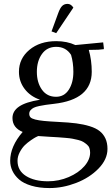

<svg xmlns="http://www.w3.org/2000/svg" viewBox="-20 -663 571 984"><path d="M32.2 161.1Q32.2 87.4 96.2 13.2Q43.9 -8.3 43.9 -58.1Q43.9 -93.8 77.9 -116.9Q111.8 -140.1 185.1 -151.9Q135.3 -168.9 106.2 -207.3Q77.1 -245.6 77.1 -294.9Q77.1 -362.8 130.6 -407.5Q184.1 -452.1 268.1 -452.1Q323.7 -452.1 366.2 -432.1L508.8 -445.8L512.2 -418V-411.1L483.9 -408.2Q450.2 -408.2 435.1 -407.2Q450.2 -354 450.2 -294.9Q450.2 -152.8 256.8 -130.9Q231 -127.9 215.1 -125.7Q199.2 -123.5 180.9 -119.6Q162.6 -115.7 152.8 -110.8Q143.1 -106 136.5 -98.1Q129.9 -90.3 129.9 -80.1Q129.9 -68.8 136 -62Q142.1 -55.2 160.2 -50.5Q178.2 -45.9 205.3 -43.2Q232.4 -40.5 279.8 -38.1Q332.5 -35.6 370.4 -30.8Q408.2 -25.9 439.9 -16.1Q471.7 -6.3 490.7 8.8Q509.8 23.9 520.3 46.6Q530.8 69.3 530.8 100.1Q530.8 153.8 484.9 200.9Q439 248 370.6 274.4Q302.2 300.8 233.9 300.8Q181.2 300.8 140.9 288.8Q100.6 276.9 77.6 256.6Q54.7 236.3 43.5 212.2Q32.2 188 32.2 161.1ZM69.8 161.1Q69.8 211.4 113 238.8Q156.2 266.1 226.1 266.1Q281.7 266.1 332.3 244.4Q382.8 222.7 412.4 188.7Q441.9 154.8 441.9 119.1Q441.9 106.4 438.2 95.9Q434.6 85.4 425.5 77.9Q416.5 70.3 407.2 64.5Q397.9 58.6 381.1 54.4Q364.3 50.3 351.6 47.9Q338.9 45.4 315.4 43.5Q292 41.5 277.1 40.5Q262.2 39.6 234.9 38.1Q198.7 36.1 175.8 34.2Q171.4 36.1 164.3 39.6Q157.2 43 138.9 55.4Q120.6 67.9 106.7 81.5Q92.8 95.2 81.3 116.9Q69.8 138.7 69.8 161.1ZM168.9 -294.9Q168.9 -240.2 194.8 -203.6Q220.7 -167 267.1 -167Q309.1 -167 332.5 -203.1Q356 -239.3 356 -294.9Q356 -342.3 344.2 -381.8Q317.9 -422.9 268.1 -422.9Q221.2 -422.9 195.1 -386.5Q168.9 -350.1 168.9 -294.9ZM244.1 -502 277.8 -594.2Q287.6 -621.6 298.3 -632.3Q309.1 -643.1 326.2 -643.1Q343.8 -643.1 356 -624L268.1 -493.2Z"/></svg>

Font: Dihjauti S
Style: Bold
Weight: 700
Designer: T. Christopher White
Version: Version 3.0.0